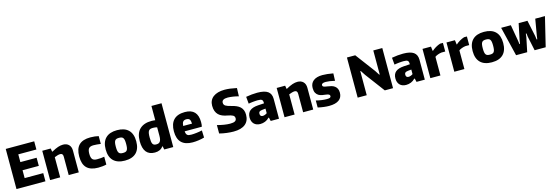

<svg xmlns="http://www.w3.org/2000/svg" viewBox="39 -2108 9885 3420"><g transform="rotate(-15 4981.5 -398.0)"><path d="M62 -740H587V-589H253V-446H553V-296H253V-151H596V0H62Z M682 -540H838L848 -479H855Q925 -518 973.5 -534Q1022 -550 1066 -550Q1133 -550 1172 -510.5Q1211 -471 1211 -401V0H1025V-338Q1025 -371 1012.5 -385.5Q1000 -400 975 -400Q953 -400 925 -392Q897 -384 868 -372V0H682Z M1569 9Q1429 9 1360 -59Q1291 -127 1291 -270Q1291 -413 1360 -481Q1429 -549 1569 -549Q1611 -549 1651 -544.5Q1691 -540 1721 -532V-388Q1685 -393 1651.5 -396Q1618 -399 1588 -399Q1527 -399 1502 -370.5Q1477 -342 1477 -272Q1477 -200 1501.5 -170.5Q1526 -141 1586 -141Q1627 -141 1658 -143.5Q1689 -146 1721 -152V-8Q1692 0 1651.5 4.5Q1611 9 1569 9Z M2061 11Q1923 11 1851 -60.5Q1779 -132 1779 -270Q1779 -407 1851 -478.5Q1923 -550 2061 -550Q2200 -550 2271.5 -479Q2343 -408 2343 -270Q2343 -132 2271.5 -60.5Q2200 11 2061 11ZM2061 -130Q2089 -130 2107.5 -136Q2126 -142 2137 -158Q2148 -174 2152.5 -201Q2157 -228 2157 -270Q2157 -312 2152.5 -339Q2148 -366 2137 -381.5Q2126 -397 2107.5 -403Q2089 -409 2061 -409Q2034 -409 2015.5 -403Q1997 -397 1986 -381Q1975 -365 1970.5 -338.5Q1966 -312 1966 -270Q1966 -228 1970.5 -201Q1975 -174 1986 -158Q1997 -142 2015.5 -136Q2034 -130 2061 -130Z M2614 10Q2403 10 2403 -255Q2403 -402 2480 -476Q2557 -550 2697 -550Q2714 -550 2730.5 -548.5Q2747 -547 2767 -545V-808H2953V0H2787L2774 -62H2767Q2717 10 2614 10ZM2676 -124Q2699 -124 2716 -130.5Q2733 -137 2744.5 -153Q2756 -169 2761.5 -195Q2767 -221 2767 -259V-414Q2752 -419 2733 -421.5Q2714 -424 2692 -424Q2662 -424 2642.5 -417.5Q2623 -411 2611.5 -393.5Q2600 -376 2595.5 -346.5Q2591 -317 2591 -271Q2591 -228 2595 -199.5Q2599 -171 2608.5 -154.5Q2618 -138 2634.5 -131Q2651 -124 2676 -124Z M3311 9Q3036 9 3036 -266Q3036 -406 3105.5 -477.5Q3175 -549 3313 -549Q3547 -549 3547 -302Q3547 -275 3545 -256Q3543 -237 3538 -218H3222Q3224 -191 3230.5 -174Q3237 -157 3249 -147Q3261 -137 3280 -133.5Q3299 -130 3326 -130Q3346 -130 3371 -132Q3396 -134 3422 -137Q3448 -140 3473.5 -144.5Q3499 -149 3522 -154L3527 -22Q3481 -8 3423 0.5Q3365 9 3311 9ZM3305 -418Q3264 -418 3244.5 -395.5Q3225 -373 3221 -317H3384Q3382 -373 3364.5 -395.5Q3347 -418 3305 -418Z M4065 12Q4008 12 3938.5 3.5Q3869 -5 3805 -22V-177Q3868 -160 3929.5 -150Q3991 -140 4042 -140Q4103 -140 4131 -156.5Q4159 -173 4159 -208Q4159 -247 4127 -264Q4095 -281 4036 -292Q3983 -301 3941.5 -318Q3900 -335 3871.5 -363Q3843 -391 3827.5 -432Q3812 -473 3812 -531Q3812 -582 3831.5 -623Q3851 -664 3888 -692Q3925 -720 3978 -735Q4031 -750 4098 -750Q4146 -750 4198 -743.5Q4250 -737 4321 -722L4316 -570Q4293 -577 4267 -582.5Q4241 -588 4214.5 -592Q4188 -596 4163 -598.5Q4138 -601 4117 -601Q4008 -601 4008 -534Q4008 -494 4041 -474.5Q4074 -455 4142 -439Q4192 -427 4231.5 -410Q4271 -393 4298.5 -367.5Q4326 -342 4340.5 -306Q4355 -270 4355 -221Q4355 -108 4281 -48Q4207 12 4065 12Z M4560 5Q4485 5 4443.5 -38Q4402 -81 4402 -155Q4402 -236 4451.5 -278Q4501 -320 4604 -327L4717 -334Q4717 -358 4713 -374Q4709 -390 4698.5 -399.5Q4688 -409 4669 -412.5Q4650 -416 4619 -416Q4603 -416 4581.5 -414.5Q4560 -413 4537 -411Q4514 -409 4491.5 -405.5Q4469 -402 4451 -399L4439 -528Q4494 -538 4547 -543Q4600 -548 4647 -548Q4780 -548 4841.5 -504Q4903 -460 4903 -366V0H4750L4735 -65H4725Q4693 -30 4649.5 -12.5Q4606 5 4560 5ZM4638 -123Q4658 -123 4680.5 -132Q4703 -141 4717 -152V-236L4657 -230Q4619 -226 4604 -214Q4589 -202 4589 -175Q4589 -123 4638 -123Z M5005 -540H5161L5171 -479H5178Q5248 -518 5296.5 -534Q5345 -550 5389 -550Q5456 -550 5495 -510.5Q5534 -471 5534 -401V0H5348V-338Q5348 -371 5335.5 -385.5Q5323 -400 5298 -400Q5276 -400 5248 -392Q5220 -384 5191 -372V0H5005Z M5825 11Q5780 11 5725.5 4Q5671 -3 5620 -15V-144Q5672 -131 5722.5 -124Q5773 -117 5818 -117Q5858 -117 5875.5 -125.5Q5893 -134 5893 -154Q5893 -174 5875.5 -184Q5858 -194 5817 -199Q5787 -202 5753 -208Q5719 -214 5690 -231Q5661 -248 5642 -281Q5623 -314 5623 -372Q5623 -457 5682 -504Q5741 -551 5849 -551Q5891 -551 5939 -546Q5987 -541 6047 -530L6042 -394Q5988 -407 5947 -412.5Q5906 -418 5875 -418Q5798 -418 5798 -378Q5798 -357 5818.5 -348Q5839 -339 5885 -333Q5923 -328 5956.5 -319Q5990 -310 6015.5 -291Q6041 -272 6056 -242.5Q6071 -213 6071 -168Q6071 -80 6008.5 -34.5Q5946 11 5825 11Z M6354 -740H6507L6778 -378L6830 -297H6840V-740H7006V0H6854L6587 -357L6530 -444H6521V0H6354Z M7249 5Q7174 5 7132.5 -38Q7091 -81 7091 -155Q7091 -236 7140.5 -278Q7190 -320 7293 -327L7406 -334Q7406 -358 7402 -374Q7398 -390 7387.5 -399.5Q7377 -409 7358 -412.5Q7339 -416 7308 -416Q7292 -416 7270.5 -414.5Q7249 -413 7226 -411Q7203 -409 7180.5 -405.5Q7158 -402 7140 -399L7128 -528Q7183 -538 7236 -543Q7289 -548 7336 -548Q7469 -548 7530.5 -504Q7592 -460 7592 -366V0H7439L7424 -65H7414Q7382 -30 7338.5 -12.5Q7295 5 7249 5ZM7327 -123Q7347 -123 7369.5 -132Q7392 -141 7406 -152V-236L7346 -230Q7308 -226 7293 -214Q7278 -202 7278 -175Q7278 -123 7327 -123Z M7694 -540H7850L7860 -459H7866Q7878 -471 7896.5 -484.5Q7915 -498 7936 -510.5Q7957 -523 7979 -533Q8001 -543 8021 -549H8073V-390H8005Q7970 -386 7934 -372.5Q7898 -359 7880 -344V0H7694Z M8136 -540H8292L8302 -459H8308Q8320 -471 8338.5 -484.5Q8357 -498 8378 -510.5Q8399 -523 8421 -533Q8443 -543 8463 -549H8515V-390H8447Q8412 -386 8376 -372.5Q8340 -359 8322 -344V0H8136Z M8828 11Q8690 11 8618 -60.5Q8546 -132 8546 -270Q8546 -407 8618 -478.5Q8690 -550 8828 -550Q8967 -550 9038.5 -479Q9110 -408 9110 -270Q9110 -132 9038.5 -60.5Q8967 11 8828 11ZM8828 -130Q8856 -130 8874.5 -136Q8893 -142 8904 -158Q8915 -174 8919.5 -201Q8924 -228 8924 -270Q8924 -312 8919.5 -339Q8915 -366 8904 -381.5Q8893 -397 8874.5 -403Q8856 -409 8828 -409Q8801 -409 8782.5 -403Q8764 -397 8753 -381Q8742 -365 8737.5 -338.5Q8733 -312 8733 -270Q8733 -228 8737.5 -201Q8742 -174 8753 -158Q8764 -142 8782.5 -136Q8801 -130 8828 -130Z M9145 -536V-540H9323L9375 -242L9384 -176H9395L9405 -242L9467 -540H9629L9692 -242L9701 -176H9713L9722 -242L9773 -540H9951V-536L9821 0H9617L9561 -265L9554 -326H9542L9535 -265L9480 0H9275Z"/></g></svg>

Font: Encode Sans Narrow
Style: ExtraBold
Weight: 800
Designer: Pablo Impallari, Andres Torresi
Foundry: Pablo Impallari, Andres Torresi
Version: Version 1.000; ttfautohint (v1.00) -l 8 -r 50 -G 200 -x 14 -